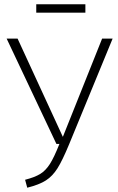

<svg xmlns="http://www.w3.org/2000/svg" viewBox="-20 -864 551 895"><path d="M302 -191Q271 -116 248 -79.5Q225 -43 194 -23Q163 -3 107 11L97 -26Q143 -38 168 -53.5Q193 -69 212.5 -99.5Q232 -130 257 -193H243L11 -684H62L273 -226L456 -684H505ZM149 -805V-844H378V-805Z"/></svg>

Font: FiraGO ExtraLight
Style: Regular
Weight: 200
Designer: bBox Type
Foundry: bBox Type GmbH
Version: Version 1.001